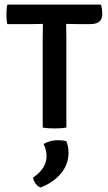

<svg xmlns="http://www.w3.org/2000/svg" viewBox="-20 -566 478 852"><path d="M169.5 -400Q169.5 -416.5 170 -429.8Q170.5 -443 170.5 -460Q161 -460 144 -459.5Q127 -459 117.5 -459H12.5Q10 -470.5 9.2 -481.5Q8.5 -492.5 8.5 -501.5Q8.5 -510.5 9.2 -522.5Q10 -534.5 12.5 -545.5H428Q431 -536.5 432.5 -525Q434 -513.5 434 -505.5Q434 -483 422 -471Q410 -459 378.5 -459H325.5Q316.5 -459 299.5 -459.5Q282.5 -460 273.5 -460Q273.5 -443 274 -429.8Q274.5 -416.5 274.5 -400V0Q264.5 2 249.5 3Q234.5 4 222.5 4Q210.5 4 195.5 3Q180.5 2 169.5 0ZM274.5 61Q284 82 284 112.5Q284 163.5 250.5 203.8Q217 244 160 266Q147.5 262 138.5 249.5Q129.5 237 126.5 222Q186.5 182.5 186.5 126Q186.5 99 173.5 73.5Q200.5 56 239 56Q258.5 56 274.5 61Z"/></svg>

Font: Signika SC
Style: Regular
Weight: 400
Designer: Anna Giedryś
Foundry: Anna Giedryś
Version: Version 2.000; ttfautohint (v1.8.3) -l 8 -r 50 -G 200 -x 9 -